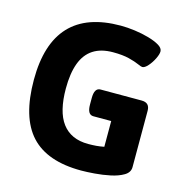

<svg xmlns="http://www.w3.org/2000/svg" viewBox="-106 -807 883 915"><g transform="rotate(15 336.0 -350.0)"><path d="M379 -708Q412 -708 449 -703Q486 -698 519 -688.5Q552 -679 572.5 -666.5Q593 -654 593 -638Q593 -624 582 -601.5Q571 -579 555.5 -561.5Q540 -544 528 -544Q522 -544 504.5 -552Q487 -560 455.5 -568Q424 -576 376 -576Q317 -576 278.5 -551Q240 -526 221.5 -476Q203 -426 203 -351Q203 -295 213.5 -252Q224 -209 245.5 -180.5Q267 -152 299 -137.5Q331 -123 374 -123Q395 -123 413.5 -124.5Q432 -126 452 -130V-257H364Q334 -257 334 -307V-339Q334 -389 364 -389H567Q607 -389 607 -349V-71Q607 -45 581 -29.5Q555 -14 517 -6Q479 2 440 5Q401 8 374 8Q206 8 125.5 -79.5Q45 -167 45 -352Q45 -530 128.5 -619Q212 -708 379 -708Z"/></g></svg>

Font: Asap VF Beta
Style: Regular
Weight: 400
Designer: Pablo Cosgaya
Foundry: Pablo Cosgaya
Version: Version 1.007